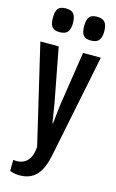

<svg xmlns="http://www.w3.org/2000/svg" viewBox="-165 -989 768 1268"><g transform="rotate(15 219.0 -354.5)"><path d="M41.5 129.4 41 205.1C63.2 213.2 84.8 217.3 106 217.3C132 217.3 154.8 213.3 174.3 205.3C193.8 197.3 210.7 185.4 224.9 169.4C239 153.5 250.9 133.5 260.5 109.4C270.1 85.3 278 57.1 284.2 24.9L425.8 -672.4H304.2L247.1 -300.3L232.9 -171.9H229L208.5 -300.3L137.7 -672.4H12.2L171.4 3.9C170.4 27.7 166.6 48.1 159.9 65.2C153.2 82.3 144.3 96 133.1 106.4C121.8 116.9 108.4 123.9 92.8 127.7C77.1 131.4 60.1 132 41.5 129.4ZM331.5 -764.6C358.2 -764.6 376.8 -771.6 387.2 -785.4C397.6 -799.2 402.8 -818.7 402.8 -843.8C402.8 -872.4 397.6 -893.5 387.2 -907C376.8 -920.5 358.2 -927.2 331.5 -927.2C318.5 -927.2 307.8 -925.5 299.3 -922.1C290.9 -918.7 284.1 -913.5 279.1 -906.5C274 -899.5 270.4 -890.8 268.3 -880.4C266.2 -870 265.1 -857.7 265.1 -843.8C265.1 -817.4 269.9 -797.6 279.3 -784.4C288.7 -771.2 306.2 -764.6 331.5 -764.6ZM118.2 -764.6C144.9 -764.6 163.3 -771.6 173.6 -785.4C183.8 -799.2 189 -818.7 189 -843.8C189 -872.4 183.8 -893.5 173.6 -907C163.3 -920.5 144.9 -927.2 118.2 -927.2C105.1 -927.2 94.3 -925.5 85.7 -922.1C77.1 -918.7 70.2 -913.5 65.2 -906.5C60.1 -899.5 56.6 -890.8 54.4 -880.4C52.3 -870 51.3 -857.7 51.3 -843.8C51.3 -817.4 56.1 -797.6 65.7 -784.4C75.3 -771.2 92.8 -764.6 118.2 -764.6Z"/></g></svg>

Font: Fjalla One
Style: Regular
Weight: 400
Designer: Irina Smirnova
Foundry: Irina Smirnova
Version: Version 1.001